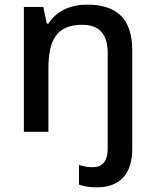

<svg xmlns="http://www.w3.org/2000/svg" viewBox="-20 -569 670 829"><path d="M397 240C505 240 551 174 551 74V-352C551 -490 482 -549 356 -549C287 -549 224 -523 189 -467H182L167 -539H83V0H189V-273C189 -395 224 -462 335 -462C409 -462 445 -421 445 -340V69C445 135 417 153 380 153C357 153 339 149 321 143V228C339 235 366 240 397 240Z"/></svg>

Font: Noto Sans Gujarati Medium
Style: Regular
Weight: 500
Designer: Jelle Bosma - Monotype Design Team, Universal Thirst
Foundry: Monotype Imaging Inc.
Version: Version 2.106